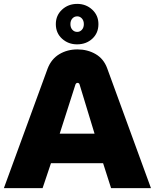

<svg xmlns="http://www.w3.org/2000/svg" viewBox="-20 -967 804 987"><path d="M0 0 225 -615Q244 -664 285 -688.5Q326 -713 378 -713Q430 -713 471.5 -689Q513 -665 531 -616L756 0H551L510 -128H242L199 0ZM287 -280H466L389 -533Q388 -537 385 -539Q382 -541 378 -541Q375 -541 372.5 -539Q370 -537 368 -533ZM376 -739Q331 -739 299 -768Q267 -797 267 -843Q267 -888 299 -917.5Q331 -947 377 -947Q422 -947 454 -917.5Q486 -888 486 -843Q486 -797 454.5 -768Q423 -739 376 -739ZM377 -803Q391 -803 401 -814Q411 -825 411 -843Q411 -861 401 -872Q391 -883 377 -883Q362 -883 352 -872Q342 -861 342 -843Q342 -825 352 -814Q362 -803 377 -803Z"/></svg>

Font: MuseoModerno Thin ExtraBold
Style: Regular
Weight: 800
Version: Version 1.002